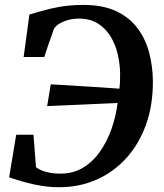

<svg xmlns="http://www.w3.org/2000/svg" viewBox="-20 -772 685 800"><path d="M227 8Q188 8 152.5 2.2Q117 -3.5 84 -12.8Q51 -22 18 -33L47.5 -210.5H119.5L130 -75.5Q146.5 -62.5 173 -55.5Q199.5 -48.5 231.5 -48.5Q284.5 -48.5 325.5 -73Q366.5 -97.5 396.2 -139.8Q426 -182 444.5 -234.5Q463 -287 470 -343L176.5 -330L191.5 -420.5Q214 -419.5 247.5 -417.5Q281 -415.5 320 -413Q359 -410.5 399.8 -408Q440.5 -405.5 477.5 -402.5Q479.5 -417.5 480 -433.5Q480.5 -449.5 480.5 -464.5Q480 -505.5 470.5 -546.2Q461 -587 440.5 -620.5Q420 -654 387.5 -674.2Q355 -694.5 309.5 -694.5Q286 -694.5 265.2 -689Q244.5 -683.5 228.5 -674Q212.5 -664.5 204.5 -651.5Q200 -638 194.8 -623.2Q189.5 -608.5 184.2 -593.5Q179 -578.5 174 -563.5Q169 -548.5 164.5 -534.5H78.5L102.5 -711.5Q121 -716.5 153.5 -726.2Q186 -736 230 -743.8Q274 -751.5 327.5 -751.5Q408.5 -751.5 464 -725.5Q519.5 -699.5 553 -654.5Q586.5 -609.5 601.5 -552.5Q616.5 -495.5 617 -434Q617.5 -334 588.5 -253Q559.5 -172 506.5 -113.5Q453.5 -55 382.2 -23.5Q311 8 227 8Z"/></svg>

Font: Merriweather 28pt SemiBold
Style: Italic
Weight: 600
Italic angle: -7.8°
Version: Version 2.101